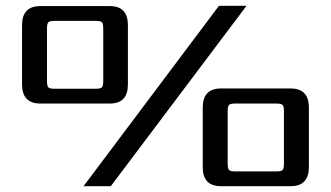

<svg xmlns="http://www.w3.org/2000/svg" viewBox="-20 -642 1141 662"><path d="M1045 -271V-66Q1045 0 982 0H742Q679 0 679 -66V-271Q679 -337 742 -337H982Q1045 -337 1045 -271ZM959 -79V-258Q959 -275 954.5 -280Q950 -285 933 -285H791Q774 -285 769.5 -280Q765 -275 765 -258V-79Q765 -61 769.5 -56Q774 -51 791 -51H933Q950 -51 954.5 -56Q959 -61 959 -79ZM735 -622H830L362 0H268ZM421 -555V-351Q421 -285 359 -285H119Q56 -285 56 -351V-555Q56 -621 119 -621H359Q421 -621 421 -555ZM336 -363V-542Q336 -560 331.5 -565Q327 -570 310 -570H168Q151 -570 146.5 -565Q142 -560 142 -542V-363Q142 -346 146.5 -341Q151 -336 168 -336H310Q327 -336 331.5 -341Q336 -346 336 -363Z"/></svg>

Font: Sarpanch Medium
Style: Regular
Weight: 500
Designer: Manushi Parikh (Devanagari and Latin), Jyotish Sonowal (Devanagari)
Foundry: Indian Type Foundry
Version: Version 2.004;PS 1.0;hotconv 1.0.78;makeotf.lib2.5.61930; tt